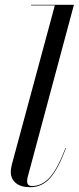

<svg xmlns="http://www.w3.org/2000/svg" viewBox="-20 -770 328 800"><path d="M255 -153Q223 -67 189.2 -28.5Q155.5 10 105.5 10Q66.5 10 45.8 -7.5Q25 -25 25 -53Q25 -63 26.5 -70.8Q28 -78.5 29.5 -85L208.5 -747.5H109.5V-750H288L95 -31Q93 -23.5 93 -15Q93 5 113.5 5Q156 5 188.5 -32Q221 -69 253 -153.5Z"/></svg>

Font: Bodoni* 72pt
Style: Italic
Weight: 400
Italic angle: -13°
Version: Version 2.3